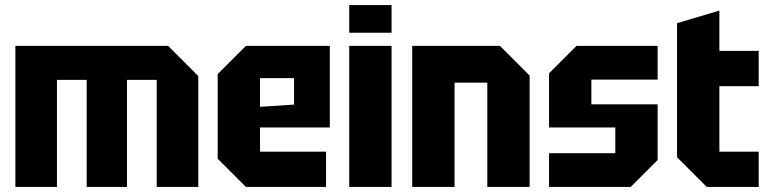

<svg xmlns="http://www.w3.org/2000/svg" viewBox="-20 -742 3051 762"><path d="M41 -560H647L767 -440V0H602V-425H484V0H324V-425H206V0H41Z M844 -112V-448L956 -560H1289V-236H1012V-140H1274V0H956ZM1012 -318 1147 -327V-432H1012Z M1366 0V-560H1534V0ZM1366 -612V-722H1534V-612Z M1616 0V-560H1964L2082 -442V0H1914V-414H1784V0Z M2159 0V-134H2422V-236H2159V-451L2268 -560H2590V-426H2327V-328H2590V-107L2483 0Z M2667 -650 2835 -700V-540H2991V-400H2835V-140H2991V0H2785L2667 -118Z"/></svg>

Font: Tektur SemiCondensed
Style: Bold
Weight: 700
Width: 4
Designer: Adam Jagosz
Foundry: Adam Jagosz
Version: Version 1.005;gftools[0.9.30]